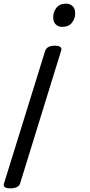

<svg xmlns="http://www.w3.org/2000/svg" viewBox="-90 -535 490 1050"><path d="M209 -285Q254 -285 244 -257L20 468Q16 481 2.5 488Q-11 495 -33 495Q-77 495 -68 468L157 -257Q162 -271 175 -278Q188 -285 209 -285ZM272 -515Q292 -515 306.5 -502Q321 -489 321 -463Q322 -436 304.5 -412Q287 -388 249 -388Q229 -388 215 -401.5Q201 -415 201 -440Q200 -467 217.5 -491Q235 -515 272 -515Z"/></svg>

Font: Playwrite IE
Style: Regular
Weight: 400
Designer: Veronika Burian, José Scaglione
Foundry: TypeTogether
Version: Version 1.002